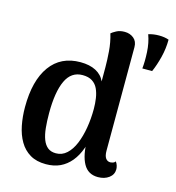

<svg xmlns="http://www.w3.org/2000/svg" viewBox="-113 -855 884 966"><g transform="rotate(15 328.5 -372.5)"><path d="M213 14Q164 14 130.5 -6Q97 -26 76.5 -61Q56 -96 47 -141.5Q38 -187 38 -237Q38 -375 93 -451Q148 -527 250 -527Q298 -527 330.5 -510Q363 -493 377 -461V-535Q377 -571 373.5 -617Q370 -663 357 -706Q365 -713 382.5 -722.5Q400 -732 425 -732Q453 -732 472.5 -716Q492 -700 492 -670L491 -131Q491 -104 500 -91.5Q509 -79 524 -79Q529 -79 537.5 -81.5Q546 -84 550 -91Q557 -82 560 -71.5Q563 -61 563 -53Q563 -25 540 -8Q517 9 483 9Q431 9 407 -35Q383 -79 383 -155V-216L404 -213Q397 -158 382 -116Q367 -74 343 -45Q319 -16 287 -1Q255 14 213 14ZM248 -52Q280 -52 304 -74Q328 -96 343.5 -133.5Q359 -171 367 -218.5Q375 -266 375 -317Q375 -345 371 -372Q367 -399 357 -420.5Q347 -442 327.5 -454.5Q308 -467 277 -467Q218 -467 190.5 -408Q163 -349 163 -239Q163 -197 166.5 -162Q170 -127 179.5 -102.5Q189 -78 205.5 -65Q222 -52 248 -52ZM558 -577Q562 -614 559.5 -662Q557 -710 542 -751Q567 -759 596.5 -759Q626 -759 648 -751Q648 -705 636.5 -659Q625 -613 609 -577Z"/></g></svg>

Font: Arima SemiBold
Style: Regular
Weight: 600
Designer: Joana Correia and Natanael Gama
Foundry: NDISCOVER
Version: Version 1.101;gftools[0.9.23]